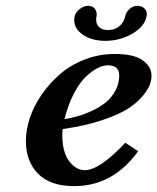

<svg xmlns="http://www.w3.org/2000/svg" viewBox="-20 -629 540 659"><path d="M389.2 -370.1Q389.2 -404.8 350.1 -404.8Q334 -404.8 314.9 -395.3Q295.9 -385.7 274.7 -365.7Q253.4 -345.7 233.6 -307.9Q213.9 -270 201.2 -220.2Q225.6 -224.1 249.3 -231Q272.9 -237.8 299.1 -250.2Q325.2 -262.7 344.5 -278.8Q363.8 -294.9 376.5 -318.6Q389.2 -342.3 389.2 -370.1ZM500 -369.1Q500 -355.5 494.6 -339.4Q489.3 -323.2 470 -299.8Q450.7 -276.4 419.4 -256.1Q388.2 -235.8 329.8 -216.3Q271.5 -196.8 194.8 -186Q193.8 -178.2 193.8 -167Q193.8 -106.9 217.3 -75.9Q240.7 -44.9 271 -44.9Q321.8 -44.9 410.2 -139.2L454.1 -109.9Q367.7 9.8 234.9 9.8Q151.9 9.8 110.4 -33Q68.8 -75.7 68.8 -145Q68.8 -183.1 82.5 -224.4Q96.2 -265.6 123.3 -304.7Q150.4 -343.8 186.5 -375Q222.7 -406.2 271.5 -425Q320.3 -443.8 373 -443.8Q439.5 -443.8 469.7 -422.1Q500 -400.4 500 -369.1ZM482.9 -573.2Q476.6 -537.6 433.8 -513.2Q391.1 -488.8 341.8 -488.8Q296.4 -488.8 265.6 -509Q234.9 -529.3 234.9 -560.1Q234.9 -567.9 235.8 -571.8Q238.8 -585.9 252.9 -597.4Q267.1 -608.9 282.2 -608.9Q297.9 -608.9 304.9 -599.6Q312 -590.3 312 -578.1Q312 -576.7 311.5 -574.2Q311 -571.8 311 -570.8Q310.1 -567.9 310.1 -561Q310.1 -545.9 320.1 -535.9Q330.1 -525.9 351.1 -525.9Q374 -525.9 389.2 -538.6Q404.3 -551.3 409.2 -570.8Q412.1 -586.9 424.3 -597.9Q436.5 -608.9 452.1 -608.9Q466.3 -608.9 475.1 -600.6Q483.9 -592.3 483.9 -580.1Q483.9 -575.2 482.9 -573.2Z"/></svg>

Font: Linux Libertine G
Style: Bold Italic
Weight: 700
Italic angle: -11.5°
Designer: Philipp H. Poll
Foundry: Philipp H. Poll
Version: Version 4.1.0